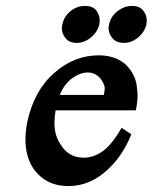

<svg xmlns="http://www.w3.org/2000/svg" viewBox="-20 -629 516 649"><path d="M426 -609Q452 -609 464 -593.5Q476 -578 476 -560Q476 -554 475 -547Q469 -521 447 -502.5Q425 -484 399 -484Q373 -484 360 -500Q347 -516 347 -533Q347 -540 349 -547Q354 -573 377 -591Q400 -609 426 -609ZM266 -609Q294 -609 305.5 -593.5Q317 -578 317 -560Q317 -554 316 -547Q310 -521 287.5 -502.5Q265 -484 240 -484Q214 -484 201.5 -500Q189 -516 189 -532Q189 -539 191 -547Q196 -573 218 -591Q240 -609 266 -609ZM168 -256Q164 -234 164 -214Q164 -171 184 -142Q211 -96 263 -96Q297 -96 328 -118.5Q359 -141 391 -197L424 -175Q410 -140 389.5 -109Q369 -78 340 -52Q282 0 211 0Q135 0 93 -59Q66 -100 66 -157Q66 -185 72 -216Q95 -323 163 -382Q230 -442 314 -442Q350 -442 377.5 -429Q405 -416 421.5 -391.5Q438 -367 441.5 -343.5Q445 -320 445 -307Q445 -283 439 -256ZM331 -308Q333 -318 333.5 -323.5Q334 -329 334 -330Q334 -337 332 -341Q326 -359 311.5 -371.5Q297 -384 277 -384Q251 -384 224 -364.5Q197 -345 182 -308Z"/></svg>

Font: New Athena Unicode
Style: Bold Italic
Weight: 700
Designer: J. Rusten 1997; rev. by R. Hancock 2001, 2002, rev. by D. Mastronarde 2002-2021
Foundry: Society for Classical Studies (formerly American Philological Association)
Version: Version 5.008